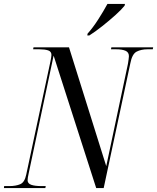

<svg xmlns="http://www.w3.org/2000/svg" viewBox="-44 -954 797 974"><path d="M-24 0 -23 -10H3Q36 -10 58.5 -19.5Q81 -29 89 -68L212 -643Q214 -654 215.5 -662Q217 -670 217 -675Q217 -693 200 -698.5Q183 -704 155 -704H124L126 -714H306L495 -111L605 -630Q607 -644 608.5 -653.5Q610 -663 610 -669Q610 -689 592.5 -696.5Q575 -704 544 -704H519L521 -714H733L731 -704H705Q672 -704 649 -692Q626 -680 617 -632L482 0H444L228 -672L102 -77Q96 -51 96 -40Q96 -23 114.5 -16.5Q133 -10 166 -10H188L186 0ZM400 -783Q427 -813 454 -855Q481 -897 501 -934H590L588 -925Q573 -906 542 -878Q511 -850 475 -821.5Q439 -793 409 -774H399Z"/></svg>

Font: Noto Serif Display Condensed
Style: Italic
Weight: 400
Width: 3
Italic angle: -12°
Designer: Monotype Design Team
Foundry: Monotype Imaging Inc.
Version: Version 2.009